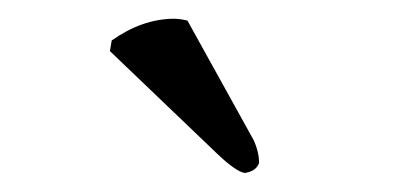

<svg xmlns="http://www.w3.org/2000/svg" viewBox="-20 -721 432 203"><path d="M178.2 -699.2 248 -573.2Q253.9 -560.5 253.9 -548.8Q251 -540 238.8 -538.1Q229.5 -539.6 210 -558.1L96.2 -667L98.1 -678.2Q129.9 -700.7 163.1 -701.2Q170.4 -701.2 178.2 -699.2Z"/></svg>

Font: Linux Biolinum O
Style: Regular
Weight: 400
Designer: Philipp H. Poll
Foundry: Philipp H. Poll
Version: Version 1.0.4